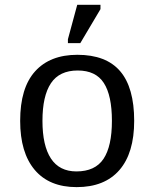

<svg xmlns="http://www.w3.org/2000/svg" viewBox="-20 -765 640 795"><path d="M535.6 -264.6Q535.6 -131.3 474.4 -60.8Q413.1 9.8 297.4 9.8Q184.1 9.8 123.8 -61.5Q63.5 -132.8 63.5 -264.6Q63.5 -400.9 125.2 -469.5Q187 -538.1 300.3 -538.1Q419.4 -538.1 477.5 -470.2Q535.6 -402.3 535.6 -264.6ZM443.4 -264.6Q443.4 -369.6 409.9 -421.4Q376.5 -473.1 301.8 -473.1Q226.1 -473.1 190.9 -420.4Q155.8 -367.7 155.8 -264.6Q155.8 -162.1 190.9 -108.6Q226.1 -55.2 296.4 -55.2Q374 -55.2 408.7 -107.4Q443.4 -159.7 443.4 -264.6ZM261.2 -586.4V-602.5L299.8 -745.1H396V-727.1L312.5 -586.4Z"/></svg>

Font: Courier New
Style: Regular
Weight: 400
Designer: Steve Matteson
Foundry: Ascender Corporation
Version: Version 2.00.3